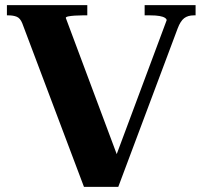

<svg xmlns="http://www.w3.org/2000/svg" viewBox="-20 -730 791 750"><path d="M452 -85 421 -88 631 -651Q631 -656 624 -660.5Q617 -665 603 -667.5Q589 -670 567 -670H545V-710H744V-670H737Q714 -670 699.5 -659Q685 -648 674 -619L442 0H308L67 -639Q59 -659 45.5 -664.5Q32 -670 13 -670H7V-710H321V-670H302Q287 -670 272 -669Q257 -668 247 -666Q237 -664 237 -660Z"/></svg>

Font: Roboto Serif 120pt Expanded SemiBold
Style: Regular
Weight: 600
Width: 7
Designer: Greg Gazdowicz
Foundry: Commercial Type
Version: Version 1.008